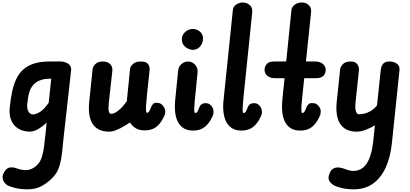

<svg xmlns="http://www.w3.org/2000/svg" viewBox="-26 -1024 3217 1508"><path d="M51 -186Q58 -251 69.8 -306Q81.5 -361 102.2 -404.5Q123 -448 157 -478.5Q191 -509 241.8 -525Q292.5 -541 364.5 -541H450.5Q471.5 -541 491.2 -533.2Q511 -525.5 523 -510Q535 -494.5 532.5 -471L475 43Q468 108 462 168Q456 228 441.2 278.8Q426.5 329.5 392 366.5Q349 411.5 301.5 437.2Q254 463 190.5 463Q134.5 463 90 451.5Q45.5 440 29 429Q17 421 6.5 406.5Q-4 392 -5.5 371.5Q-7 351 7 326.5Q28.5 291 59.2 290.5Q90 290 117.5 303Q125.5 306 143 309Q160.5 312 176 312Q200.5 312 224.2 301.2Q248 290.5 268.5 269Q291.5 245.5 303 208.2Q314.5 171 320.2 125.2Q326 79.5 331 31L340.5 -60Q310 -32.5 275.5 -11.2Q241 10 204.5 10Q178.5 10 149.5 0.8Q120.5 -8.5 95.8 -30.5Q71 -52.5 58 -90.5Q45 -128.5 51 -186ZM187.5 -200.5Q185 -167 198.5 -146Q212 -125 233.5 -125Q254 -125 285.2 -143Q316.5 -161 356.5 -216.5L376.5 -406H371Q318.5 -406 285 -391.8Q251.5 -377.5 232.8 -354Q214 -330.5 205.2 -303Q196.5 -275.5 193.2 -248.5Q190 -221.5 187.5 -200.5Z M830.5 10Q770 10 732.8 -17.5Q695.5 -45 681.2 -97Q667 -149 674.5 -222.5L701.5 -482.5Q703.5 -499.5 722.5 -520.2Q741.5 -541 783.5 -541Q820.5 -541 840 -519.5Q859.5 -498 856.5 -469.5L828 -211Q826 -191.5 826 -172.8Q826 -154 831.2 -142Q836.5 -130 848.5 -130Q870.5 -130 902 -154.2Q933.5 -178.5 970 -229L995.5 -484Q997.5 -501.5 1018.2 -521.2Q1039 -541 1081.5 -541Q1121.5 -541 1136.8 -521Q1152 -501 1149 -473.5L1128.5 -279.5Q1123 -225.5 1121.2 -194.8Q1119.5 -164 1121.5 -151Q1123.5 -138 1128.5 -138Q1138.5 -138 1145.5 -149.5Q1152.5 -161 1157.8 -174.8Q1163 -188.5 1167.5 -195L1174 -204.5Q1181.5 -215.5 1196.5 -216.5Q1211.5 -217.5 1226 -213.5Q1242 -208.5 1253.5 -195Q1265 -181.5 1270 -164Q1274 -150 1270.8 -132Q1267.5 -114 1247 -80.5Q1221.5 -38 1189 -19Q1156.5 0 1111.5 0Q1069 0 1040.8 -16.5Q1012.5 -33 995.5 -62Q974 -48.5 945.5 -31.5Q917 -14.5 887 -2.2Q857 10 830.5 10Z M1373.5 -471Q1376.5 -502 1400.2 -521.5Q1424 -541 1451.5 -541Q1481 -541 1505.2 -516.8Q1529.5 -492.5 1525.5 -454L1512.5 -320Q1506.5 -267 1503.5 -231.5Q1500.5 -196 1499.8 -175Q1499 -154 1501 -145.2Q1503 -136.5 1507.5 -136.5Q1518 -136.5 1525 -148.5Q1532 -160.5 1537 -174.2Q1542 -188 1546.5 -194L1554 -203Q1564 -211 1577.8 -213Q1591.5 -215 1605 -212Q1621.5 -207 1633.5 -193.5Q1645.5 -180 1649 -162.5Q1653 -148 1649.8 -130.2Q1646.5 -112.5 1627 -79.5Q1601 -36.5 1568.2 -17.5Q1535.5 1.5 1490.5 1.5Q1444.5 1.5 1415 -17.8Q1385.5 -37 1369.5 -70.2Q1353.5 -103.5 1349.2 -147.2Q1345 -191 1350 -239.5ZM1489 -632.5Q1458 -632.5 1430 -655.5Q1402 -678.5 1402 -714.5Q1402 -748.5 1428 -772.5Q1454 -796.5 1488 -796.5Q1518 -796.5 1543.2 -776.8Q1568.5 -757 1568.5 -721Q1568.5 -686 1545.8 -659.2Q1523 -632.5 1489 -632.5Z M1803 -946Q1805 -972.5 1829.8 -988.5Q1854.5 -1004.5 1879.5 -1004.5Q1912 -1004.5 1935.5 -984Q1959 -963.5 1955 -926.5L1892.5 -320Q1886.5 -266 1883.5 -230.2Q1880.5 -194.5 1879.8 -174Q1879 -153.5 1881 -145Q1883 -136.5 1887.5 -136.5Q1898 -136.5 1905 -148.5Q1912 -160.5 1917 -174.2Q1922 -188 1926.5 -194L1934 -203Q1944 -211 1957.8 -213Q1971.5 -215 1985 -212Q2001.5 -207 2013.5 -193.5Q2025.5 -180 2029 -162.5Q2033 -148 2029.8 -130.2Q2026.5 -112.5 2007 -79.5Q1981 -36.5 1948.2 -17.5Q1915.5 1.5 1870.5 1.5Q1824.5 1.5 1794.8 -18Q1765 -37.5 1749 -71.2Q1733 -105 1728.8 -148.2Q1724.5 -191.5 1730 -239.5Z M2263 -944.5Q2265 -968 2287.8 -986.2Q2310.5 -1004.5 2343.5 -1004.5Q2376 -1004.5 2398.2 -984.5Q2420.5 -964.5 2417.5 -930L2377 -541H2450Q2487 -541 2509.5 -522Q2532 -503 2532 -475Q2532 -446.5 2513.5 -428.2Q2495 -410 2458 -410H2363.5L2346 -243.5Q2343 -213 2341.8 -192.5Q2340.5 -172 2341 -159.8Q2341.5 -147.5 2343.2 -142Q2345 -136.5 2348.5 -136.5Q2359 -136.5 2366 -148.5Q2373 -160.5 2378 -174.2Q2383 -188 2387.5 -194L2395.5 -203Q2403.5 -213 2418 -214Q2432.5 -215 2446.5 -212Q2463 -207 2475 -193.5Q2487 -180 2492 -162.5Q2494.5 -148 2491.2 -130.2Q2488 -112.5 2468.5 -79.5Q2443 -36.5 2410.5 -17.5Q2378 1.5 2332 1.5Q2286 1.5 2256.5 -17.5Q2227 -36.5 2211 -69.8Q2195 -103 2190.8 -146.5Q2186.5 -190 2191.5 -239.5L2209 -410H2132.5Q2096 -410 2074 -428.2Q2052 -446.5 2052 -475Q2052 -503 2070 -522Q2088 -541 2125 -541H2222Z M2774.5 10Q2714.5 10 2677.2 -17.5Q2640 -45 2625.5 -97Q2611 -149 2618.5 -222.5L2646 -482.5Q2648 -499 2667 -520Q2686 -541 2728 -541Q2765 -541 2780.5 -519.2Q2796 -497.5 2793 -469.5L2765.5 -210.5Q2763.5 -191 2765.2 -171.8Q2767 -152.5 2773.8 -139.5Q2780.5 -126.5 2793 -126.5Q2808 -126.5 2830.8 -130.5Q2853.5 -134.5 2880.5 -149.2Q2907.5 -164 2935 -195.5L2964.5 -473.5Q2968 -506.5 2984 -523.8Q3000 -541 3032 -541Q3067.5 -541 3091.5 -523.5Q3115.5 -506 3111.5 -471L3052 100Q3040.5 210 3003.5 291.5Q2966.5 373 2903.8 418Q2841 463 2752.5 463Q2697 463 2652.8 451.5Q2608.5 440 2592.5 429Q2580.5 421 2569.2 409.2Q2558 397.5 2555 379.8Q2552 362 2563 337Q2574 309.5 2592.5 299.8Q2611 290 2631.2 291.2Q2651.5 292.5 2667 298Q2686.5 304.5 2706.5 311.5Q2726.5 318.5 2748.5 318.5Q2783 318.5 2809.8 303.2Q2836.5 288 2855.8 257.8Q2875 227.5 2887.5 183Q2900 138.5 2906 80.5L2918.5 -39.5Q2888.5 -21.5 2850 -5.8Q2811.5 10 2774.5 10Z"/></svg>

Font: Edu NSW ACT Hand Pre
Style: Regular
Weight: 400
Designer: Tina and Corey Anderson, Eben Sorkin, Mirko Velimirovic
Foundry: Sorkin Type Co.
Version: Version 2.000